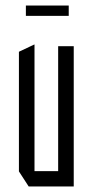

<svg xmlns="http://www.w3.org/2000/svg" viewBox="-20 -670 333 690"><path d="M189 0V-504H245V0H190ZM83 0 48 -54V-55H189V0ZM48 -55V-484L103 -510H104V-55ZM73 -613V-650H227V-613Z"/></svg>

Font: Foldit Thin Light
Style: Regular
Weight: 300
Version: Version 1.003